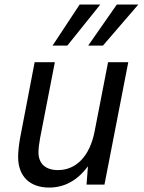

<svg xmlns="http://www.w3.org/2000/svg" viewBox="-20 -825 642 858"><path d="M214.8 -621.1H280.8L428.2 -804.7H335.9ZM374 -621.1H439.9L598.1 -804.7H502ZM199.7 13.2C267.6 13.2 325.7 -18.1 373 -82L366.7 0H446.8L553.2 -546.9H462.9L402.8 -237.8C380.9 -125.5 319.3 -64.9 238.8 -64.9C183.6 -64.9 151.9 -93.8 151.9 -144.5C151.9 -161.1 155.3 -187.5 159.2 -208L225.1 -546.9H134.8L69.8 -208C64 -176.8 61 -144 61 -123.5C61 -36.6 113.8 13.2 199.7 13.2Z"/></svg>

Font: Hack
Style: Oblique
Weight: 400
Italic angle: -12°
Monospace: yes
Designer: Christopher Simpkins
Foundry: Christopher Simpkins
Version: Version 2.010